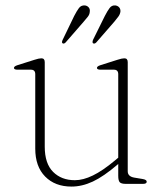

<svg xmlns="http://www.w3.org/2000/svg" viewBox="-20 -678 606 708"><path d="M110 -130V-404.5Q110 -421 94 -421H45Q31.5 -421 31.5 -427.5Q31.5 -433.5 44 -437.5L107 -457.5Q124 -463 132.5 -463Q145 -463 145 -449V-137Q145 -75 175.8 -44.2Q206.5 -13.5 256 -13.5Q286.5 -13.5 322.2 -30.8Q358 -48 403.5 -86L416 -96.5V-404.5Q416 -421 400 -421H351Q337.5 -421 337.5 -427.5Q337.5 -433.5 350 -437.5L413 -457.5Q430 -463 438.5 -463Q451 -463 451 -449V-46.5Q451 -27 475.5 -23L505.5 -18Q521 -15.5 521 -8Q521 0 507.5 0H443.5Q427.5 0 421.8 -5.8Q416 -11.5 416 -30V-73.5L414.5 -72Q362 -27 322.2 -8.5Q282.5 10 243.5 10Q183 10 146.5 -27Q110 -64 110 -130ZM253.5 -619Q263 -637.5 271 -648.2Q279 -659 293 -658Q301.5 -657 307 -650.8Q312.5 -644.5 311 -634.5Q310.5 -625 304 -616.5Q297.5 -608 289 -598.5L222 -521.5Q215.5 -515 210.5 -518.5Q206.5 -521.5 211 -531ZM366.5 -619Q376 -637.5 384 -648.2Q392 -659 405 -658Q414 -657 419.5 -650.8Q425 -644.5 424 -634.5Q422.5 -625 416.2 -616.5Q410 -608 402 -598.5L335 -521.5Q328.5 -515 323 -518.5Q319.5 -521.5 323 -531Z"/></svg>

Font: Fraunces 9pt S000 Thin
Style: Regular
Weight: 100
Version: Version 1.000; ttfautohint (v1.8.3)